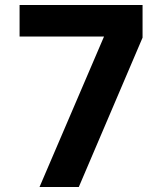

<svg xmlns="http://www.w3.org/2000/svg" viewBox="-20 -745 640 765"><path d="M394.5 -599.5H58V-725H548V-595L294 0H137.5Z"/></svg>

Font: JuliaMono Black
Style: Regular
Weight: 900
Monospace: yes
Designer: cormullion
Foundry: corm
Version: Version 0.054; ttfautohint (v1.8.4)